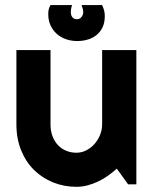

<svg xmlns="http://www.w3.org/2000/svg" viewBox="-20 -718 602 748"><path d="M435.1 -61Q418.9 -46.4 400.6 -33.4Q382.3 -20.5 362.3 -11Q342.3 -1.5 321 4.2Q299.8 9.8 277.8 9.8Q229.5 9.8 187 -7.3Q144.5 -24.4 112.5 -55.9Q80.6 -87.4 62.3 -132.6Q43.9 -177.7 43.9 -233.9V-522.9H176.8V-233.9Q176.8 -207.5 184.8 -186.8Q192.9 -166 206.5 -151.9Q220.2 -137.7 238.5 -130.4Q256.8 -123 277.8 -123Q298.3 -123 316.7 -132.6Q335 -142.1 348.6 -157.7Q362.3 -173.3 370.1 -193.1Q377.9 -212.9 377.9 -233.9V-522.9H511.2V0H479ZM377.9 -698.2Q383.3 -686 385.7 -676.8Q388.2 -667.5 388.2 -654.8Q388.2 -629.9 379.6 -611.8Q371.1 -593.8 356.4 -581.8Q341.8 -569.8 322.3 -564Q302.7 -558.1 280.8 -558.1Q257.8 -558.1 237.3 -565.2Q216.8 -572.3 201.4 -585.9Q186 -599.6 177 -618.9Q168 -638.2 168 -663.1Q168 -672.9 169.7 -680.9Q171.4 -689 176.8 -698.2H260.7Q258.3 -691.4 257.1 -684.1Q255.9 -676.8 255.9 -669.9Q255.9 -658.7 262 -650.9Q268.1 -643.1 279.8 -643.1Q291 -643.1 297.6 -651.9Q304.2 -660.6 304.2 -670.9Q304.2 -678.7 302.2 -684.6Q300.3 -690.4 297.9 -698.2Z"/></svg>

Font: Righteous
Style: Regular
Weight: 400
Version: Version 1.000